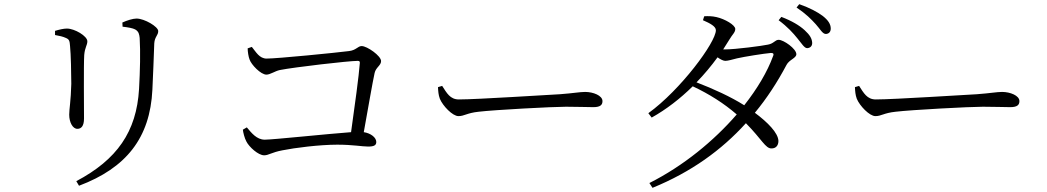

<svg xmlns="http://www.w3.org/2000/svg" viewBox="-20 -835 5020 921"><path d="M359 56C585 -29 700 -173 711 -405C714 -467 718 -568 720 -627C722 -659 739 -665 739 -686C739 -707 673 -746 635 -746C617 -746 589 -737 567 -727L568 -707C594 -704 617 -700 628 -694C646 -684 648 -670 650 -653C654 -584 652 -499 647 -408C635 -203 541 -69 346 34ZM244 -667C265 -663 281 -660 296 -653C313 -646 314 -638 316 -614C320 -577 322 -479 322 -433C320 -351 312 -312 312 -285C312 -248 329 -217 351 -217C369 -217 383 -229 383 -267C383 -308 381 -528 384 -571C387 -608 399 -618 399 -637C399 -662 338 -698 301 -698C285 -698 264 -693 244 -687Z M1145 -213C1146 -201 1153 -172 1162 -156C1175 -130 1219 -90 1247 -90C1269 -90 1282 -104 1335 -114C1394 -126 1513 -141 1598 -141C1673 -141 1716 -132 1746 -132C1774 -132 1785 -138 1785 -154C1785 -175 1759 -196 1725 -201C1746 -317 1767 -440 1777 -485C1783 -512 1808 -521 1808 -542C1808 -567 1741 -614 1715 -614C1696 -614 1689 -594 1654 -590C1592 -582 1310 -554 1259 -554C1224 -554 1208 -586 1188 -610L1168 -603C1168 -588 1172 -562 1177 -550C1185 -525 1231 -477 1258 -477C1276 -477 1299 -494 1322 -499C1393 -513 1653 -543 1696 -543C1704 -543 1707 -540 1706 -532C1702 -475 1681 -321 1664 -201C1554 -193 1289 -165 1250 -165C1211 -165 1186 -198 1164 -224Z M2101 -423 2081 -417C2082 -397 2083 -380 2090 -361C2104 -327 2151 -278 2179 -278C2208 -278 2219 -293 2276 -299C2351 -308 2632 -323 2695 -323C2756 -323 2791 -321 2826 -321C2860 -321 2870 -332 2870 -350C2870 -377 2825 -394 2787 -394C2761 -394 2733 -388 2666 -383C2620 -381 2270 -358 2181 -358C2139 -358 2123 -389 2101 -423Z M3805 -651C3826 -626 3838 -604 3852 -604C3867 -605 3876 -614 3876 -629C3875 -650 3865 -667 3840 -690C3815 -713 3778 -735 3728 -754L3715 -738C3758 -706 3785 -676 3805 -651ZM3893 -719C3915 -695 3925 -672 3942 -672C3956 -673 3965 -682 3965 -698C3965 -719 3953 -738 3926 -759C3900 -778 3865 -797 3814 -815L3801 -799C3848 -767 3870 -744 3893 -719ZM3095 43 3110 66C3296 -10 3441 -115 3558 -244C3635 -166 3652 -122 3681 -123C3702 -123 3714 -137 3714 -159C3713 -197 3663 -248 3601 -294C3659 -364 3709 -441 3753 -524C3766 -549 3800 -556 3800 -575C3800 -601 3739 -644 3715 -644C3698 -644 3692 -626 3664 -621C3637 -615 3508 -598 3459 -598H3449L3478 -644C3493 -670 3507 -679 3507 -696C3507 -715 3457 -744 3417 -753C3395 -758 3376 -758 3358 -757L3352 -738C3387 -723 3414 -708 3414 -690C3414 -632 3244 -403 3090 -292L3106 -271C3176 -310 3243 -362 3303 -421C3382 -384 3453 -339 3514 -286C3404 -159 3258 -39 3095 43ZM3321 -440C3358 -478 3392 -519 3422 -560C3436 -550 3450 -543 3459 -543C3473 -543 3494 -550 3515 -555C3550 -563 3643 -578 3678 -581C3688 -581 3694 -578 3688 -565C3661 -491 3613 -410 3550 -330C3487 -370 3402 -409 3321 -440Z M4101 -423 4081 -417C4082 -397 4083 -380 4090 -361C4104 -327 4151 -278 4179 -278C4208 -278 4219 -293 4276 -299C4351 -308 4632 -323 4695 -323C4756 -323 4791 -321 4826 -321C4860 -321 4870 -332 4870 -350C4870 -377 4825 -394 4787 -394C4761 -394 4733 -388 4666 -383C4620 -381 4270 -358 4181 -358C4139 -358 4123 -389 4101 -423Z"/></svg>

Font: Noto Serif CJK TC
Style: Regular
Weight: 400
Designer: Ryoko NISHIZUKA 西塚涼子 (kana & ideographs); Frank Grießhammer (Latin, Greek & Cyrillic); Wenlong ZHANG 张文龙 (bopomofo); San
Foundry: Adobe
Version: Version 2.001;hotconv 1.1.0;makeotfexe 2.6.0